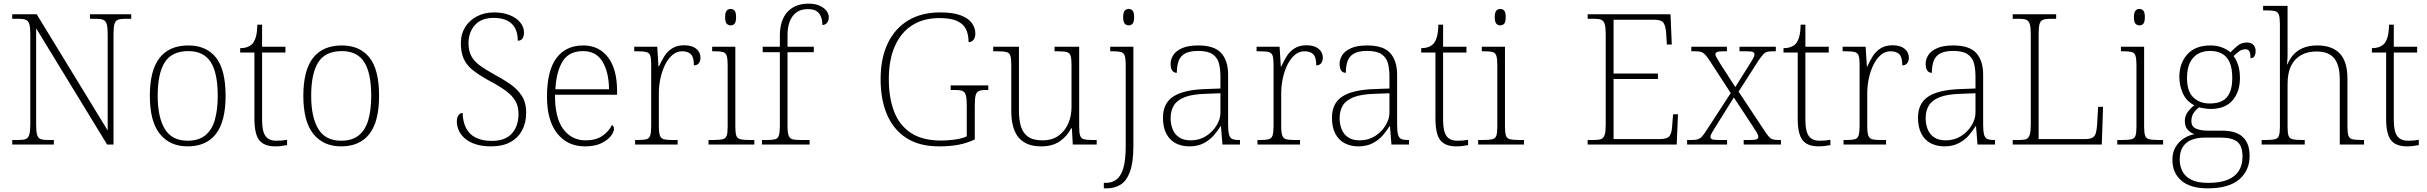

<svg xmlns="http://www.w3.org/2000/svg" viewBox="-20 -792 13299 1052"><path d="M47 0V-25H84Q109 -25 122 -30.5Q135 -36 140.5 -54.5Q146 -73 146 -109V-606Q146 -643 140.5 -660.5Q135 -678 121.5 -683.5Q108 -689 84 -689H47V-714H181L570 -77V-606Q570 -643 564.5 -660.5Q559 -678 545.5 -683.5Q532 -689 508 -689H473V-714H699V-689H664Q639 -689 625.5 -683.5Q612 -678 607 -660Q602 -642 602 -605V0H567L178 -637V-109Q178 -73 183 -54.5Q188 -36 201.5 -30.5Q215 -25 240 -25H275V0Z M1008 10Q911 10 856 -58Q801 -126 801 -267Q801 -407 854.5 -475Q908 -543 1012 -543Q1110 -543 1163 -477Q1216 -411 1216 -267Q1216 -126 1163 -58Q1110 10 1008 10ZM1008 -21Q1069 -21 1105.5 -51Q1142 -81 1157.5 -136.5Q1173 -192 1173 -267Q1173 -392 1134.5 -452Q1096 -512 1012 -512Q922 -512 883 -451Q844 -390 844 -267Q844 -150 883 -85.5Q922 -21 1008 -21Z M1489 10Q1427 10 1400.5 -24Q1374 -58 1374 -142V-504H1296V-528Q1317 -528 1334 -534Q1351 -540 1362 -551Q1373 -562 1381 -586.5Q1389 -611 1390 -657H1416V-536H1544V-504H1416V-134Q1416 -73 1434.5 -47Q1453 -21 1494 -21Q1511 -21 1524 -22Q1537 -23 1553 -26V3Q1537 6 1521 8Q1505 10 1489 10Z M1849 10Q1752 10 1697 -58Q1642 -126 1642 -267Q1642 -407 1695.5 -475Q1749 -543 1853 -543Q1951 -543 2004 -477Q2057 -411 2057 -267Q2057 -126 2004 -58Q1951 10 1849 10ZM1849 -21Q1910 -21 1946.5 -51Q1983 -81 1998.5 -136.5Q2014 -192 2014 -267Q2014 -392 1975.5 -452Q1937 -512 1853 -512Q1763 -512 1724 -451Q1685 -390 1685 -267Q1685 -150 1724 -85.5Q1763 -21 1849 -21Z M2672 10Q2624 10 2588.5 -1Q2553 -12 2529.5 -31.5Q2506 -51 2494.5 -76Q2483 -101 2483 -127Q2483 -141 2487 -151Q2491 -161 2498 -167Q2505 -173 2515 -173Q2516 -125 2533.5 -90.5Q2551 -56 2586.5 -38Q2622 -20 2674 -20Q2749 -20 2785 -61Q2821 -102 2821 -167Q2821 -208 2805 -237Q2789 -266 2754 -292.5Q2719 -319 2662 -349Q2607 -379 2572 -406.5Q2537 -434 2521 -469.5Q2505 -505 2505 -556Q2505 -604 2527.5 -641.5Q2550 -679 2591.5 -701.5Q2633 -724 2687 -724Q2736 -724 2773 -709Q2810 -694 2830.5 -669Q2851 -644 2851 -614Q2851 -592 2842.5 -580.5Q2834 -569 2817 -569Q2817 -610 2802.5 -637.5Q2788 -665 2758.5 -679.5Q2729 -694 2686 -694Q2617 -694 2582 -654.5Q2547 -615 2547 -555Q2547 -513 2562.5 -484.5Q2578 -456 2608 -434Q2638 -412 2683 -387Q2732 -361 2772.5 -333.5Q2813 -306 2838 -268.5Q2863 -231 2863 -174Q2863 -120 2841 -78.5Q2819 -37 2776.5 -13.5Q2734 10 2672 10Z M3185 10Q3089 10 3033 -61Q2977 -132 2977 -262Q2977 -404 3028.5 -473.5Q3080 -543 3176 -543Q3262 -543 3311.5 -478Q3361 -413 3361 -294V-273H3021Q3020 -147 3066 -85Q3112 -23 3189 -23Q3245 -23 3280.5 -47.5Q3316 -72 3333 -107Q3338 -104 3341 -99Q3344 -94 3344 -86Q3344 -68 3326 -45.5Q3308 -23 3273 -6.5Q3238 10 3185 10ZM3317 -303Q3316 -397 3281 -454.5Q3246 -512 3175 -512Q3097 -512 3062.5 -455.5Q3028 -399 3023 -303Z M3460 0V-25H3478Q3506 -25 3521.5 -29Q3537 -33 3542.5 -49.5Q3548 -66 3548 -101V-439Q3548 -473 3542.5 -488Q3537 -503 3520.5 -507Q3504 -511 3470 -511H3455V-536H3581L3588 -427H3590Q3603 -456 3619.5 -483Q3636 -510 3663 -527Q3690 -544 3729 -544Q3771 -544 3794.5 -525Q3818 -506 3818 -475Q3818 -459 3809.5 -446.5Q3801 -434 3782 -434Q3782 -478 3766 -494.5Q3750 -511 3717 -511Q3688 -511 3664.5 -491Q3641 -471 3624.5 -438Q3608 -405 3599 -364Q3590 -323 3590 -280V-100Q3590 -65 3596 -49Q3602 -33 3617 -29Q3632 -25 3660 -25H3693V0Z M3862 0V-25H3889Q3923 -25 3939.5 -29Q3956 -33 3961.5 -48Q3967 -63 3967 -97V-435Q3967 -471 3961.5 -487Q3956 -503 3940.5 -507Q3925 -511 3897 -511H3882V-536H4009V-98Q4009 -64 4014.5 -48.5Q4020 -33 4037 -29Q4054 -25 4087 -25H4113V0ZM3983 -653Q3970 -653 3961.5 -662.5Q3953 -672 3953 -698Q3953 -724 3961.5 -733.5Q3970 -743 3983 -743Q3997 -743 4005 -733.5Q4013 -724 4013 -698Q4013 -672 4005 -662.5Q3997 -653 3983 -653Z M4155 0V-25H4183Q4212 -25 4227 -29Q4242 -33 4247.5 -49.5Q4253 -66 4253 -101V-506H4159V-536H4253V-597Q4253 -681 4294.5 -726.5Q4336 -772 4410 -772Q4446 -772 4470.5 -761Q4495 -750 4508 -733Q4521 -716 4521 -698Q4521 -684 4516 -674Q4511 -664 4503 -659.5Q4495 -655 4486 -655Q4486 -679 4479 -698.5Q4472 -718 4455.5 -730Q4439 -742 4406 -742Q4352 -742 4323.5 -704Q4295 -666 4295 -599V-536H4439V-506H4295V-101Q4295 -66 4301 -49.5Q4307 -33 4322 -29Q4337 -25 4365 -25H4416V0Z M5125 10Q5017 10 4946 -36Q4875 -82 4840 -164.5Q4805 -247 4805 -358Q4805 -472 4844 -554Q4883 -636 4956 -680Q5029 -724 5131 -724Q5202 -724 5244 -708Q5286 -692 5305 -665.5Q5324 -639 5324 -609Q5324 -585 5313.5 -573Q5303 -561 5287 -561Q5287 -602 5273 -631.5Q5259 -661 5224 -677Q5189 -693 5127 -693Q5040 -693 4978 -653.5Q4916 -614 4883 -539Q4850 -464 4850 -358Q4850 -255 4879.5 -179.5Q4909 -104 4972 -63Q5035 -22 5136 -22Q5175 -22 5213.5 -27.5Q5252 -33 5277 -45V-215Q5277 -252 5272 -270Q5267 -288 5253.5 -293.5Q5240 -299 5216 -299H5189V-324H5395V-299H5379Q5356 -299 5343 -293Q5330 -287 5325.5 -269.5Q5321 -252 5321 -214V-28Q5279 -8 5232.5 1Q5186 10 5125 10Z M5684 10Q5603 10 5562 -37.5Q5521 -85 5521 -184V-439Q5521 -473 5515.5 -488Q5510 -503 5493.5 -507Q5477 -511 5443 -511H5422V-536H5563V-183Q5563 -137 5573.5 -100.5Q5584 -64 5612 -43.5Q5640 -23 5692 -23Q5745 -23 5780 -48.5Q5815 -74 5833 -115Q5851 -156 5851 -205V-438Q5851 -472 5845.5 -487.5Q5840 -503 5823.5 -507Q5807 -511 5773 -511H5758V-536H5893V-97Q5893 -64 5898.5 -48.5Q5904 -33 5919 -29Q5934 -25 5963 -25H5989V0H5858L5853 -89H5849Q5827 -46 5787 -18Q5747 10 5684 10Z M6028 240V210H6038Q6073 210 6097.5 191.5Q6122 173 6135 129Q6148 85 6148 8V-435Q6148 -471 6142.5 -487Q6137 -503 6121.5 -507Q6106 -511 6078 -511H6063V-536H6190V8Q6190 97 6171.5 148Q6153 199 6120 219.5Q6087 240 6044 240ZM6164 -653Q6151 -653 6142.5 -662.5Q6134 -672 6134 -698Q6134 -724 6142.5 -733.5Q6151 -743 6164 -743Q6178 -743 6186 -733.5Q6194 -724 6194 -698Q6194 -672 6186 -662.5Q6178 -653 6164 -653Z M6496 10Q6456 10 6423 -6.5Q6390 -23 6371 -58.5Q6352 -94 6352 -147Q6352 -226 6408.5 -263Q6465 -300 6584 -304L6667 -307V-371Q6667 -413 6659 -444.5Q6651 -476 6624.5 -494.5Q6598 -513 6545 -513Q6498 -513 6472.5 -498.5Q6447 -484 6437.5 -457Q6428 -430 6428 -393Q6412 -393 6403 -405Q6394 -417 6394 -443Q6394 -467 6408.5 -490Q6423 -513 6456.5 -528Q6490 -543 6545 -543Q6634 -543 6671.5 -501Q6709 -459 6709 -383V-111Q6709 -76 6713.5 -57Q6718 -38 6730 -31.5Q6742 -25 6768 -25H6774V0H6678L6670 -100H6667Q6654 -78 6632 -52Q6610 -26 6576.5 -8Q6543 10 6496 10ZM6504 -23Q6551 -23 6587.5 -46Q6624 -69 6645.5 -104.5Q6667 -140 6667 -174V-281L6586 -278Q6513 -276 6471 -259.5Q6429 -243 6411.5 -214Q6394 -185 6394 -145Q6394 -112 6405 -84Q6416 -56 6440.5 -39.5Q6465 -23 6504 -23Z M6870 0V-25H6888Q6916 -25 6931.5 -29Q6947 -33 6952.5 -49.5Q6958 -66 6958 -101V-439Q6958 -473 6952.5 -488Q6947 -503 6930.5 -507Q6914 -511 6880 -511H6865V-536H6991L6998 -427H7000Q7013 -456 7029.5 -483Q7046 -510 7073 -527Q7100 -544 7139 -544Q7181 -544 7204.5 -525Q7228 -506 7228 -475Q7228 -459 7219.5 -446.5Q7211 -434 7192 -434Q7192 -478 7176 -494.5Q7160 -511 7127 -511Q7098 -511 7074.5 -491Q7051 -471 7034.5 -438Q7018 -405 7009 -364Q7000 -323 7000 -280V-100Q7000 -65 7006 -49Q7012 -33 7027 -29Q7042 -25 7070 -25H7103V0Z M7422 10Q7382 10 7349 -6.5Q7316 -23 7297 -58.5Q7278 -94 7278 -147Q7278 -226 7334.5 -263Q7391 -300 7510 -304L7593 -307V-371Q7593 -413 7585 -444.5Q7577 -476 7550.5 -494.5Q7524 -513 7471 -513Q7424 -513 7398.5 -498.5Q7373 -484 7363.5 -457Q7354 -430 7354 -393Q7338 -393 7329 -405Q7320 -417 7320 -443Q7320 -467 7334.5 -490Q7349 -513 7382.5 -528Q7416 -543 7471 -543Q7560 -543 7597.5 -501Q7635 -459 7635 -383V-111Q7635 -76 7639.5 -57Q7644 -38 7656 -31.5Q7668 -25 7694 -25H7700V0H7604L7596 -100H7593Q7580 -78 7558 -52Q7536 -26 7502.5 -8Q7469 10 7422 10ZM7430 -23Q7477 -23 7513.5 -46Q7550 -69 7571.5 -104.5Q7593 -140 7593 -174V-281L7512 -278Q7439 -276 7397 -259.5Q7355 -243 7337.5 -214Q7320 -185 7320 -145Q7320 -112 7331 -84Q7342 -56 7366.5 -39.5Q7391 -23 7430 -23Z M7960 10Q7898 10 7871.5 -24Q7845 -58 7845 -142V-504H7767V-528Q7788 -528 7805 -534Q7822 -540 7833 -551Q7844 -562 7852 -586.5Q7860 -611 7861 -657H7887V-536H8015V-504H7887V-134Q7887 -73 7905.5 -47Q7924 -21 7965 -21Q7982 -21 7995 -22Q8008 -23 8024 -26V3Q8008 6 7992 8Q7976 10 7960 10Z M8079 0V-25H8106Q8140 -25 8156.5 -29Q8173 -33 8178.5 -48Q8184 -63 8184 -97V-435Q8184 -471 8178.5 -487Q8173 -503 8157.5 -507Q8142 -511 8114 -511H8099V-536H8226V-98Q8226 -64 8231.5 -48.5Q8237 -33 8254 -29Q8271 -25 8304 -25H8330V0ZM8200 -653Q8187 -653 8178.5 -662.5Q8170 -672 8170 -698Q8170 -724 8178.5 -733.5Q8187 -743 8200 -743Q8214 -743 8222 -733.5Q8230 -724 8230 -698Q8230 -672 8222 -662.5Q8214 -653 8200 -653Z M8679 0V-25H8716Q8740 -25 8753.5 -30.5Q8767 -36 8772.5 -54Q8778 -72 8778 -108V-605Q8778 -642 8772.5 -660Q8767 -678 8754 -683.5Q8741 -689 8716 -689H8679V-714H9133L9140 -548H9113L9109 -612Q9106 -651 9094 -667.5Q9082 -684 9042 -684H8821V-389H9064V-359H8821V-30H9074Q9115 -30 9127.5 -46.5Q9140 -63 9142 -102L9147 -166H9174L9167 0Z M9224 0V-25H9248Q9269 -25 9281.5 -28.5Q9294 -32 9304.5 -43Q9315 -54 9329 -76L9463 -282L9346 -462Q9332 -483 9322 -493.5Q9312 -504 9300.5 -507.5Q9289 -511 9269 -511H9247V-536H9442V-511H9424Q9395 -511 9387 -506.5Q9379 -502 9379 -494Q9379 -487 9387.5 -473Q9396 -459 9408 -439L9488 -315L9564 -436Q9577 -456 9585 -471Q9593 -486 9593 -494Q9593 -503 9584.5 -507Q9576 -511 9549 -511H9511V-536H9710V-511H9695Q9674 -511 9662.5 -508Q9651 -505 9641 -494Q9631 -483 9615 -460L9506 -290L9649 -74Q9663 -53 9672.5 -42.5Q9682 -32 9693.5 -28.5Q9705 -25 9724 -25H9738V0H9534V-25H9569Q9598 -25 9606 -29.5Q9614 -34 9614 -43Q9614 -51 9606 -65Q9598 -79 9582 -103L9480 -258L9382 -101Q9370 -81 9361 -66.5Q9352 -52 9352 -42Q9352 -33 9360.5 -29Q9369 -25 9398 -25H9443V0Z M9945 10Q9883 10 9856.5 -24Q9830 -58 9830 -142V-504H9752V-528Q9773 -528 9790 -534Q9807 -540 9818 -551Q9829 -562 9837 -586.5Q9845 -611 9846 -657H9872V-536H10000V-504H9872V-134Q9872 -73 9890.5 -47Q9909 -21 9950 -21Q9967 -21 9980 -22Q9993 -23 10009 -26V3Q9993 6 9977 8Q9961 10 9945 10Z M10081 0V-25H10099Q10127 -25 10142.5 -29Q10158 -33 10163.5 -49.5Q10169 -66 10169 -101V-439Q10169 -473 10163.5 -488Q10158 -503 10141.5 -507Q10125 -511 10091 -511H10076V-536H10202L10209 -427H10211Q10224 -456 10240.5 -483Q10257 -510 10284 -527Q10311 -544 10350 -544Q10392 -544 10415.5 -525Q10439 -506 10439 -475Q10439 -459 10430.5 -446.5Q10422 -434 10403 -434Q10403 -478 10387 -494.5Q10371 -511 10338 -511Q10309 -511 10285.5 -491Q10262 -471 10245.5 -438Q10229 -405 10220 -364Q10211 -323 10211 -280V-100Q10211 -65 10217 -49Q10223 -33 10238 -29Q10253 -25 10281 -25H10314V0Z M10633 10Q10593 10 10560 -6.5Q10527 -23 10508 -58.5Q10489 -94 10489 -147Q10489 -226 10545.5 -263Q10602 -300 10721 -304L10804 -307V-371Q10804 -413 10796 -444.5Q10788 -476 10761.5 -494.5Q10735 -513 10682 -513Q10635 -513 10609.5 -498.5Q10584 -484 10574.5 -457Q10565 -430 10565 -393Q10549 -393 10540 -405Q10531 -417 10531 -443Q10531 -467 10545.5 -490Q10560 -513 10593.5 -528Q10627 -543 10682 -543Q10771 -543 10808.5 -501Q10846 -459 10846 -383V-111Q10846 -76 10850.5 -57Q10855 -38 10867 -31.5Q10879 -25 10905 -25H10911V0H10815L10807 -100H10804Q10791 -78 10769 -52Q10747 -26 10713.5 -8Q10680 10 10633 10ZM10641 -23Q10688 -23 10724.5 -46Q10761 -69 10782.5 -104.5Q10804 -140 10804 -174V-281L10723 -278Q10650 -276 10608 -259.5Q10566 -243 10548.5 -214Q10531 -185 10531 -145Q10531 -112 10542 -84Q10553 -56 10577.5 -39.5Q10602 -23 10641 -23Z M11008 0V-25H11045Q11070 -25 11083 -30.5Q11096 -36 11101.5 -54.5Q11107 -73 11107 -109V-605Q11107 -642 11101.5 -660Q11096 -678 11083 -683.5Q11070 -689 11045 -689H11008V-714H11246V-689H11212Q11187 -689 11173.5 -683.5Q11160 -678 11155 -660.5Q11150 -643 11150 -606V-30H11404Q11431 -30 11444.5 -37.5Q11458 -45 11463 -61.5Q11468 -78 11470 -104L11476 -207H11503L11496 0Z M11581 0V-25H11608Q11642 -25 11658.5 -29Q11675 -33 11680.5 -48Q11686 -63 11686 -97V-435Q11686 -471 11680.5 -487Q11675 -503 11659.5 -507Q11644 -511 11616 -511H11601V-536H11728V-98Q11728 -64 11733.5 -48.5Q11739 -33 11756 -29Q11773 -25 11806 -25H11832V0ZM11702 -653Q11689 -653 11680.5 -662.5Q11672 -672 11672 -698Q11672 -724 11680.5 -733.5Q11689 -743 11702 -743Q11716 -743 11724 -733.5Q11732 -724 11732 -698Q11732 -672 11724 -662.5Q11716 -653 11702 -653Z M12076 240Q11982 240 11932.5 198Q11883 156 11883 83Q11883 42 11901 12.5Q11919 -17 11947 -34.5Q11975 -52 12004 -57Q11982 -64 11966.5 -81.5Q11951 -99 11951 -129Q11951 -158 11968.5 -180.5Q11986 -203 12003 -215Q11960 -237 11940.5 -280Q11921 -323 11921 -370Q11921 -446 11965 -494.5Q12009 -543 12091 -543Q12127 -543 12155 -532Q12183 -521 12201 -505Q12215 -520 12237.5 -539.5Q12260 -559 12290 -559Q12316 -559 12327.5 -545.5Q12339 -532 12339 -513Q12339 -496 12332.5 -484.5Q12326 -473 12311 -473Q12311 -498 12305 -510Q12299 -522 12284 -522Q12264 -522 12249.5 -511.5Q12235 -501 12218 -485Q12233 -466 12243 -435.5Q12253 -405 12253 -364Q12253 -289 12212.5 -242Q12172 -195 12091 -195Q12079 -195 12058.5 -198Q12038 -201 12030 -204Q12012 -192 11999.5 -173.5Q11987 -155 11987 -128Q11987 -98 12013 -87Q12039 -76 12078 -76H12157Q12232 -76 12269 -41Q12306 -6 12306 62Q12306 143 12248.5 191.5Q12191 240 12076 240ZM12079 210Q12144 210 12185.5 193Q12227 176 12247 144Q12267 112 12267 67Q12267 6 12237.5 -16Q12208 -38 12151 -38H12059Q12021 -38 11990 -26.5Q11959 -15 11941 11.5Q11923 38 11923 83Q11923 117 11937.5 146Q11952 175 11986 192.5Q12020 210 12079 210ZM12088 -225Q12128 -225 12155 -238.5Q12182 -252 12196.5 -283Q12211 -314 12211 -365Q12211 -417 12197 -449.5Q12183 -482 12155.5 -497.5Q12128 -513 12088 -513Q12051 -513 12023 -497Q11995 -481 11979 -448.5Q11963 -416 11963 -364Q11963 -292 11997.5 -258.5Q12032 -225 12088 -225Z M12372 0V-25H12394Q12428 -25 12444.5 -29Q12461 -33 12466.5 -48.5Q12472 -64 12472 -98V-659Q12472 -695 12466.5 -711Q12461 -727 12445.5 -731Q12430 -735 12402 -735H12380V-760H12514V-494Q12514 -484 12513.5 -473Q12513 -462 12512 -453Q12511 -444 12511 -439H12513Q12524 -466 12543.5 -489.5Q12563 -513 12596 -528Q12629 -543 12678 -543Q12757 -543 12799.5 -499.5Q12842 -456 12842 -359V-98Q12842 -64 12847.5 -48.5Q12853 -33 12869.5 -29Q12886 -25 12919 -25H12933V0H12800V-357Q12800 -434 12770 -472Q12740 -510 12672 -510Q12624 -510 12588 -490Q12552 -470 12533 -431Q12514 -392 12514 -331V-97Q12514 -63 12519.5 -48Q12525 -33 12542 -29Q12559 -25 12592 -25H12608V0Z M13169 10Q13107 10 13080.5 -24Q13054 -58 13054 -142V-504H12976V-528Q12997 -528 13014 -534Q13031 -540 13042 -551Q13053 -562 13061 -586.5Q13069 -611 13070 -657H13096V-536H13224V-504H13096V-134Q13096 -73 13114.5 -47Q13133 -21 13174 -21Q13191 -21 13204 -22Q13217 -23 13233 -26V3Q13217 6 13201 8Q13185 10 13169 10Z"/></svg>

Font: Noto Serif Gujarati ExtraLight
Style: Regular
Weight: 250
Version: Version 2.102